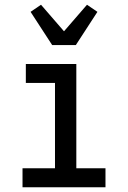

<svg xmlns="http://www.w3.org/2000/svg" viewBox="-20 -790 540 810"><path d="M75 0V-80H212V-440H89V-520H302V-80H425V0ZM200 -600 109 -740 153 -770 250 -658 347 -770 391 -740 300 -600Z"/></svg>

Font: Iosevka Curly Slab Medium
Style: Regular
Weight: 500
Monospace: yes
Designer: Belleve Invis
Foundry: Belleve Invis
Version: Version 22.1.2; ttfautohint (v1.8.4)